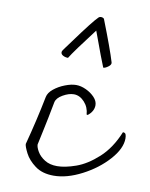

<svg xmlns="http://www.w3.org/2000/svg" viewBox="-84 -798 678 865"><g transform="rotate(10 255.5 -365.5)"><path d="M73 -114Q103 -227 125 -338Q129 -358 150.5 -375.5Q172 -393 200.5 -404Q229 -415 251 -415Q273 -415 296.5 -404Q320 -393 336 -376Q352 -359 352 -340Q352 -312 325 -291L320 -292Q318 -325 296.5 -348.5Q275 -372 248 -372Q225 -372 198 -356.5Q171 -341 167 -321Q151 -237 142 -196L126 -121Q126 -108 137.5 -88.5Q149 -69 172 -54.5Q195 -40 229 -40Q265 -40 314.5 -57.5Q364 -75 414 -120.5Q464 -166 495 -242Q505 -242 508 -235Q511 -228 511 -216Q511 -170 464.5 -118Q418 -66 349.5 -30.5Q281 5 221 5Q169 5 136 -19.5Q103 -44 88 -73.5Q73 -103 73 -114ZM357 -513Q339 -557 310 -637L297 -672Q213 -562 193 -529Q180 -529 170 -534.5Q160 -540 160 -549Q160 -555 168 -565L199 -607Q274 -710 297 -732Q301 -736 308 -736Q313 -736 317 -734Q321 -732 322 -730Q373 -600 390 -543Q393 -533 379.5 -523Q366 -513 357 -513Z"/></g></svg>

Font: Charmonman
Style: Regular
Weight: 400
Designer: Ekaluck Peanpanawate
Foundry: Cadson Demak Co.,Ltd.
Version: Version 1.000; ttfautohint (v1.6)